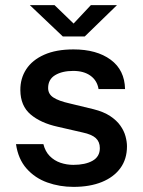

<svg xmlns="http://www.w3.org/2000/svg" viewBox="-20 -720 558 750"><path d="M267 10Q213 10 164.8 -7.2Q116.5 -24.5 83.8 -61.5Q51 -98.5 42.5 -157H149.5Q156.5 -128.5 174.2 -110.5Q192 -92.5 216.2 -84.2Q240.5 -76 266.5 -76Q313 -76 341.5 -92Q370 -108 370 -141.5Q370 -166 354.2 -180.5Q338.5 -195 303 -202.5L205 -225Q139 -239.5 99.5 -273Q60 -306.5 59.5 -367.5Q59 -413.5 82.5 -449.5Q106 -485.5 152.5 -506.2Q199 -527 267 -527Q357.5 -527 412.2 -486.8Q467 -446.5 468.5 -372H365Q359.5 -405.5 333.5 -424.2Q307.5 -443 266 -443Q223 -443 195.5 -426.5Q168 -410 168 -376Q168 -352.5 188.8 -339Q209.5 -325.5 252 -316L345 -293.5Q385 -283.5 410.5 -266.5Q436 -249.5 450.2 -229.2Q464.5 -209 470.2 -187.8Q476 -166.5 476 -148.5Q476 -98.5 450.2 -63.2Q424.5 -28 377.8 -9Q331 10 267 10ZM225.5 -577.5 96.5 -700H193L267.5 -628L335 -700H437L311 -577.5Z"/></svg>

Font: Public Sans Thin SemiBold
Style: Regular
Weight: 600
Version: Version 2.001